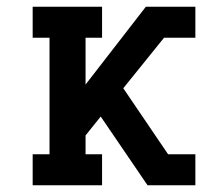

<svg xmlns="http://www.w3.org/2000/svg" viewBox="-20 -550 640 570"><path d="M77 0V-92H127V-438H77V-530H283V-438H234V-299L413 -530H560V-438H467L346 -288L479 -92H560V0H418L279 -204L234 -148V-92H283V0Z"/></svg>

Font: Iosevka Slab Semibold Extended
Style: Regular
Weight: 600
Width: 7
Monospace: yes
Designer: Belleve Invis
Foundry: Belleve Invis
Version: Version 11.1.0; ttfautohint (v1.8.3)